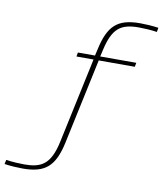

<svg xmlns="http://www.w3.org/2000/svg" viewBox="-95 -785 863 1017"><g transform="rotate(10 336.5 -277.0)"><path d="M573 -687C598 -687 639 -685 671 -680L675 -703C642 -708 601 -710 576 -710C455 -710 406 -665 378 -535L370 -500H278L274 -478H366L268 -19C241 108 191 133 101 133C76 133 35 131 3 126L-2 149C32 154 71 156 97 156C218 156 268 111 296 -19L394 -478H588L592 -500H398L406 -535C433 -657 477 -687 573 -687Z"/></g></svg>

Font: LT Wave Thin
Style: Italic
Weight: 100
Designer: Daniel Lyons
Version: Version 2.5 (Glyphs App)